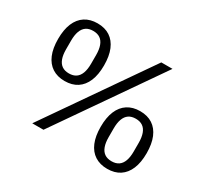

<svg xmlns="http://www.w3.org/2000/svg" viewBox="-146 -921 1218 1143"><g transform="rotate(30 463.5 -349.0)"><path d="M260 0H183L667 -698H744ZM223 -314Q173 -314 137.5 -337Q102 -360 83.5 -404Q65 -448 65 -512Q65 -576 83.5 -620Q102 -664 137.5 -687Q173 -710 223 -710Q274 -710 309 -687Q344 -664 362.5 -620Q381 -576 381 -512Q381 -448 362.5 -404Q344 -360 309 -337Q274 -314 223 -314ZM223 -366Q252 -366 271 -379Q290 -392 299.5 -418Q309 -444 309 -482V-542Q309 -580 299.5 -606Q290 -632 271 -645Q252 -658 223 -658Q194 -658 175 -645Q156 -632 146.5 -606Q137 -580 137 -542V-482Q137 -444 146.5 -418Q156 -392 175 -379Q194 -366 223 -366ZM704 12Q654 12 618.5 -11Q583 -34 564.5 -78Q546 -122 546 -186Q546 -250 564.5 -294Q583 -338 618.5 -361Q654 -384 704 -384Q755 -384 790 -361Q825 -338 843.5 -294Q862 -250 862 -186Q862 -122 843.5 -78Q825 -34 790 -11Q755 12 704 12ZM704 -40Q733 -40 752 -53Q771 -66 780.5 -92Q790 -118 790 -156V-216Q790 -254 780.5 -280Q771 -306 752 -319Q733 -332 704 -332Q675 -332 656 -319Q637 -306 627.5 -280Q618 -254 618 -216V-156Q618 -118 627.5 -92Q637 -66 656 -53Q675 -40 704 -40Z"/></g></svg>

Font: IBM Plex Sans Var
Style: Regular
Weight: 400
Designer: Mike Abbink, Paul van der Laan, Pieter van Rosmalen
Foundry: Bold Monday
Version: Version 3.000